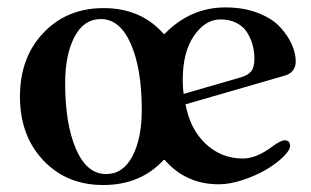

<svg xmlns="http://www.w3.org/2000/svg" viewBox="-20 -498 860 531"><path d="M266.6 -475.6Q370.1 -475.6 432.6 -404.3H435.5Q506.3 -477.5 603.5 -477.5Q653.8 -477.5 693.4 -462.2Q732.9 -446.8 754.6 -423.1Q776.4 -399.4 787.1 -375Q797.9 -350.6 797.9 -328.1Q797.9 -297.4 766.6 -288.6L493.2 -209.5Q505.4 -141.1 548.8 -100.3Q592.3 -59.6 651.4 -59.6Q688.5 -59.6 731 -91.3Q755.9 -109.9 767.1 -109.9Q782.2 -109.9 782.2 -94.7Q782.2 -82.5 763.2 -64Q744.1 -45.4 715.8 -28.8Q687.5 -12.2 651.4 -0.2Q615.2 11.7 585 11.7Q494.1 11.7 435.5 -55.7H432.6Q368.7 13.7 265.6 13.7Q164.1 13.7 99.6 -54.7Q35.2 -123 35.2 -231Q35.2 -338.9 100.1 -407.2Q165 -475.6 266.6 -475.6ZM485.4 -276.9Q485.4 -254.9 487.8 -238.3L646.5 -284.2Q666.5 -290 675 -301.3Q683.6 -312.5 683.6 -335.9Q683.6 -355.5 678.7 -373.3Q673.8 -391.1 663.8 -407.7Q653.8 -424.3 634.5 -434.3Q615.2 -444.3 589.8 -444.3Q547.9 -444.3 516.6 -399.2Q485.4 -354 485.4 -276.9ZM160.2 -267.6Q160.2 -154.8 190.2 -85.7Q220.2 -16.6 273.4 -16.6Q320.3 -16.6 346.2 -65.9Q372.1 -115.2 372.1 -194.3Q372.1 -307.1 342 -376.2Q312 -445.3 258.8 -445.3Q211.9 -445.3 186 -396Q160.2 -346.7 160.2 -267.6Z"/></svg>

Font: Monomachus
Style: Medium
Weight: 500
Designer: Alexey Kryukov
Version: Version 1.0